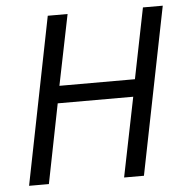

<svg xmlns="http://www.w3.org/2000/svg" viewBox="-49 -704 720 751"><g transform="rotate(-5 311.0 -328.0)"><path d="M35.1 0 165.9 -656.3H243.7L187.4 -379.3H483.9L539.6 -656.3H617.4L486.1 0H408.2L471.3 -311.6H174.8L112.9 0Z"/></g></svg>

Font: Source Sans 3
Style: Italic
Weight: 200
Italic angle: -11°
Designer: Paul D. Hunt
Foundry: Adobe
Version: Version 3.046;hotconv 1.0.118;makeotfexe 2.5.65603